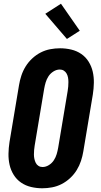

<svg xmlns="http://www.w3.org/2000/svg" viewBox="-20 -1002 540 1030"><path d="M207 8Q176 8 146.5 1Q117 -6 93 -22.5Q69 -39 53.5 -64Q38 -89 31.5 -117.5Q25 -146 25.5 -177Q26 -208 31 -240L82 -545Q86 -570 94.5 -596Q103 -622 117.5 -645.5Q132 -669 153 -688.5Q174 -708 198.5 -720.5Q223 -733 249.5 -738Q276 -743 302 -743Q333 -743 362.5 -736Q392 -729 416 -712.5Q440 -696 455.5 -671Q471 -646 477.5 -617.5Q484 -589 483.5 -558Q483 -527 478 -495L427 -190Q423 -165 414.5 -139Q406 -113 391.5 -89.5Q377 -66 356 -46.5Q335 -27 310.5 -14.5Q286 -2 259.5 3Q233 8 207 8ZM208 -106Q226 -106 242.5 -116.5Q259 -127 269 -142.5Q279 -158 284 -175Q289 -192 292 -209L343 -514Q345 -526 346 -538Q347 -550 347 -562Q347 -574 345 -585.5Q343 -597 337.5 -607Q332 -617 322.5 -623Q313 -629 301 -629Q283 -629 266.5 -618.5Q250 -608 240 -592.5Q230 -577 225 -560Q220 -543 217 -526L166 -221Q164 -209 163 -197Q162 -185 162 -173Q162 -161 164.5 -149.5Q167 -138 172 -128Q177 -118 186.5 -112Q196 -106 208 -106ZM339 -793 223 -928 307 -982 408 -837Z"/></svg>

Font: Iosevka Curly Heavy
Style: Italic
Weight: 900
Italic angle: -9°
Monospace: yes
Designer: Belleve Invis
Foundry: Belleve Invis
Version: Version 22.1.2; ttfautohint (v1.8.4)